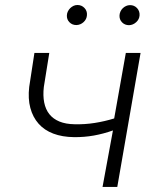

<svg xmlns="http://www.w3.org/2000/svg" viewBox="-20 -737 627 757"><path d="M442.4 0H384.3L425.3 -222.7Q388.2 -209.5 349.9 -202.6Q311.5 -195.8 272 -196.3Q225.6 -196.8 190.2 -210.2Q154.8 -223.6 132.1 -249.3Q109.4 -274.9 99.6 -311.5Q89.8 -348.1 95.2 -394.5L115.7 -528.3H174.3L152.8 -394Q148.9 -359.9 154.3 -332.8Q159.7 -305.7 174.6 -286.9Q189.5 -268.1 214.4 -257.8Q239.3 -247.6 274.4 -247.1Q314 -246.1 353 -252.2Q392.1 -258.3 430.2 -270L476.1 -528.3H534.2ZM243.7 -677.2Q244.1 -685.1 247.8 -692.4Q251.5 -699.7 257.1 -705.1Q262.7 -710.4 269.8 -713.9Q276.9 -717.3 285.2 -717.3Q301.8 -717.3 313 -705.6Q324.2 -693.8 322.8 -677.2Q321.8 -661.1 309.6 -649.9Q297.4 -638.7 281.2 -638.2Q264.6 -638.2 253.7 -649.4Q242.7 -660.6 243.7 -677.2ZM451.2 -676.8Q451.7 -684.6 455.1 -691.9Q458.5 -699.2 464.1 -704.6Q469.7 -710 477.1 -713.4Q484.4 -716.8 492.7 -716.8Q509.3 -716.8 520.3 -705.1Q531.2 -693.4 530.3 -676.8Q529.3 -660.6 516.8 -649.4Q504.4 -638.2 488.8 -637.7Q472.2 -637.7 461.2 -648.9Q450.2 -660.2 451.2 -676.8Z"/></svg>

Font: Roboto Mono Light
Style: Italic
Weight: 300
Designer: Google
Version: Version 2.000985; 2015; ttfautohint (v1.3)